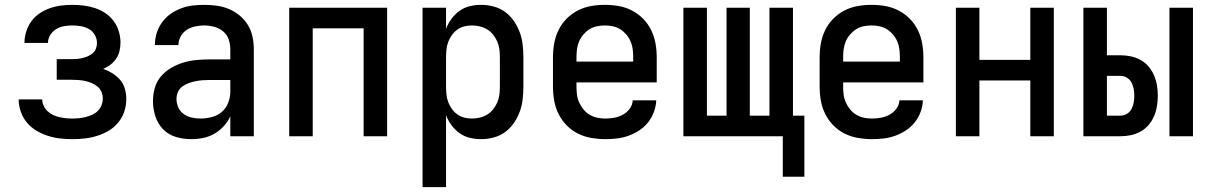

<svg xmlns="http://www.w3.org/2000/svg" viewBox="-20 -562 4990 792"><path d="M278 12Q253 12 227 9Q201 6 176.5 -2Q152 -10 129.5 -23.5Q107 -37 90.5 -57Q74 -77 65.5 -102Q57 -127 57 -152H154Q154 -139 160 -126Q166 -113 176 -103.5Q186 -94 198.5 -88Q211 -82 224 -79Q237 -76 251 -74.5Q265 -73 278 -73Q292 -73 306.5 -74.5Q321 -76 334.5 -79.5Q348 -83 361 -89Q374 -95 384 -105Q394 -115 399 -128.5Q404 -142 404 -156Q404 -170 398.5 -183Q393 -196 382 -205Q371 -214 358 -219.5Q345 -225 331 -228Q317 -231 303 -232Q289 -233 275 -233H214V-318H275Q287 -318 298.5 -319Q310 -320 321.5 -323Q333 -326 343.5 -330.5Q354 -335 363 -343Q372 -351 376 -362Q380 -373 380 -385Q380 -402 371 -418Q362 -434 346.5 -442.5Q331 -451 313.5 -454Q296 -457 279 -457Q261 -457 244 -454Q227 -451 212 -442Q197 -433 187.5 -418Q178 -403 178 -385H81V-386Q81 -410 88.5 -433Q96 -456 110 -475Q124 -494 143.5 -507Q163 -520 185.5 -528Q208 -536 231.5 -539Q255 -542 279 -542Q302 -542 326 -539Q350 -536 372.5 -528.5Q395 -521 415 -507.5Q435 -494 449 -475Q463 -456 470 -433Q477 -410 477 -386Q477 -369 473 -352Q469 -335 459.5 -320.5Q450 -306 436 -295.5Q422 -285 406 -278Q426 -271 444 -259.5Q462 -248 475.5 -232.5Q489 -217 495 -196Q501 -175 501 -154Q501 -128 493 -103Q485 -78 468.5 -57.5Q452 -37 429.5 -23.5Q407 -10 382 -2Q357 6 331 9Q305 12 278 12Z M769 12Q737 12 706 3Q675 -6 653 -28.5Q631 -51 621 -82Q611 -113 611 -144Q611 -172 618.5 -199Q626 -226 644 -247Q662 -268 686 -282Q710 -296 736.5 -304Q763 -312 790.5 -314.5Q818 -317 845 -317H930V-359Q930 -380 923 -400Q916 -420 900 -433Q884 -446 863.5 -451.5Q843 -457 822 -457Q804 -457 785 -453Q766 -449 750.5 -439Q735 -429 725.5 -412Q716 -395 716 -376H619Q619 -401 626 -424.5Q633 -448 647.5 -468.5Q662 -489 682 -503.5Q702 -518 725.5 -527Q749 -536 773.5 -539Q798 -542 822 -542Q848 -542 874 -538.5Q900 -535 924 -525Q948 -515 968.5 -498Q989 -481 1002.5 -459Q1016 -437 1021.5 -411Q1027 -385 1027 -359V0H930V-82Q920 -60 903 -41.5Q886 -23 864.5 -10.5Q843 2 818.5 7Q794 12 769 12ZM807 -73Q830 -73 853.5 -79Q877 -85 895 -100.5Q913 -116 921.5 -138.5Q930 -161 930 -184V-232H845Q830 -232 815.5 -231Q801 -230 786.5 -227Q772 -224 758 -219Q744 -214 732 -205Q720 -196 714 -182.5Q708 -169 708 -154Q708 -136 715.5 -119Q723 -102 738 -91.5Q753 -81 771 -77Q789 -73 807 -73Z M1173 0V-530H1577V0H1480V-445H1270V0Z M1723 210V-530H1820V-443Q1828 -465 1842.5 -484.5Q1857 -504 1876 -517.5Q1895 -531 1918 -536.5Q1941 -542 1965 -542Q1991 -542 2017 -535Q2043 -528 2064 -512.5Q2085 -497 2100 -475Q2115 -453 2124 -428.5Q2133 -404 2136 -377.5Q2139 -351 2139 -325V-205Q2139 -179 2136 -152.5Q2133 -126 2124 -101.5Q2115 -77 2100 -55Q2085 -33 2064 -17.5Q2043 -2 2017 5Q1991 12 1965 12Q1941 12 1918 6.5Q1895 1 1876 -12.5Q1857 -26 1842.5 -45.5Q1828 -65 1820 -87V210ZM1926 -73Q1943 -73 1959.5 -77Q1976 -81 1990 -89.5Q2004 -98 2014.5 -111.5Q2025 -125 2031.5 -140Q2038 -155 2040 -171.5Q2042 -188 2042 -205V-325Q2042 -342 2040 -358.5Q2038 -375 2031.5 -390Q2025 -405 2014.5 -418.5Q2004 -432 1990 -440.5Q1976 -449 1959.5 -453Q1943 -457 1926 -457Q1910 -457 1894.5 -453Q1879 -449 1866 -439.5Q1853 -430 1843.5 -416.5Q1834 -403 1828.5 -388Q1823 -373 1821.5 -357Q1820 -341 1820 -325V-205Q1820 -189 1821.5 -173Q1823 -157 1828.5 -142Q1834 -127 1843.5 -113.5Q1853 -100 1866 -90.5Q1879 -81 1894.5 -77Q1910 -73 1926 -73Z M2477 12Q2448 12 2419 7Q2390 2 2364 -11Q2338 -24 2317.5 -45Q2297 -66 2284 -92Q2271 -118 2266 -147Q2261 -176 2261 -205V-325Q2261 -354 2266 -382.5Q2271 -411 2283.5 -437Q2296 -463 2316.5 -484Q2337 -505 2363 -518.5Q2389 -532 2417.5 -537Q2446 -542 2475 -542Q2504 -542 2532.5 -537Q2561 -532 2587 -518.5Q2613 -505 2633.5 -484Q2654 -463 2666.5 -437Q2679 -411 2684 -382.5Q2689 -354 2689 -325V-222H2358V-205Q2358 -188 2360 -171.5Q2362 -155 2369 -139.5Q2376 -124 2387 -110.5Q2398 -97 2412.5 -88.5Q2427 -80 2443.5 -76.5Q2460 -73 2477 -73Q2496 -73 2514.5 -76.5Q2533 -80 2549.5 -89Q2566 -98 2577.5 -113.5Q2589 -129 2590 -148H2687Q2686 -124 2677.5 -100.5Q2669 -77 2653.5 -57.5Q2638 -38 2617.5 -24.5Q2597 -11 2574 -2.5Q2551 6 2526.5 9Q2502 12 2477 12ZM2358 -308H2592V-325Q2592 -342 2590 -358.5Q2588 -375 2581.5 -390.5Q2575 -406 2564 -419Q2553 -432 2539 -441Q2525 -450 2508.5 -453.5Q2492 -457 2475 -457Q2458 -457 2441.5 -453.5Q2425 -450 2411 -441Q2397 -432 2386 -419Q2375 -406 2368.5 -390.5Q2362 -375 2360 -358.5Q2358 -342 2358 -325Z M3209 167V0H2799V-530H2896V-85H2977V-530H3073V-85H3154V-530H3251V-85H3298V167Z M3577 12Q3548 12 3519 7Q3490 2 3464 -11Q3438 -24 3417.5 -45Q3397 -66 3384 -92Q3371 -118 3366 -147Q3361 -176 3361 -205V-325Q3361 -354 3366 -382.5Q3371 -411 3383.5 -437Q3396 -463 3416.5 -484Q3437 -505 3463 -518.5Q3489 -532 3517.5 -537Q3546 -542 3575 -542Q3604 -542 3632.5 -537Q3661 -532 3687 -518.5Q3713 -505 3733.5 -484Q3754 -463 3766.5 -437Q3779 -411 3784 -382.5Q3789 -354 3789 -325V-222H3458V-205Q3458 -188 3460 -171.5Q3462 -155 3469 -139.5Q3476 -124 3487 -110.5Q3498 -97 3512.5 -88.5Q3527 -80 3543.5 -76.5Q3560 -73 3577 -73Q3596 -73 3614.5 -76.5Q3633 -80 3649.5 -89Q3666 -98 3677.5 -113.5Q3689 -129 3690 -148H3787Q3786 -124 3777.5 -100.5Q3769 -77 3753.5 -57.5Q3738 -38 3717.5 -24.5Q3697 -11 3674 -2.5Q3651 6 3626.5 9Q3602 12 3577 12ZM3458 -308H3692V-325Q3692 -342 3690 -358.5Q3688 -375 3681.5 -390.5Q3675 -406 3664 -419Q3653 -432 3639 -441Q3625 -450 3608.5 -453.5Q3592 -457 3575 -457Q3558 -457 3541.5 -453.5Q3525 -450 3511 -441Q3497 -432 3486 -419Q3475 -406 3468.5 -390.5Q3462 -375 3460 -358.5Q3458 -342 3458 -325Z M3923 0V-530H4020V-315H4230V-530H4327V0H4230V-230H4020V0Z M4804 0V-530H4901V0ZM4449 0V-530H4546V-334H4602Q4624 -334 4645 -329.5Q4666 -325 4685 -314.5Q4704 -304 4718 -287.5Q4732 -271 4740.5 -251Q4749 -231 4752.5 -210Q4756 -189 4756 -167Q4756 -146 4752.5 -124.5Q4749 -103 4740.5 -83Q4732 -63 4718 -46.5Q4704 -30 4685 -19.5Q4666 -9 4645 -4.5Q4624 0 4602 0ZM4546 -85H4602Q4616 -85 4628.5 -92.5Q4641 -100 4647.5 -112.5Q4654 -125 4656.5 -139Q4659 -153 4659 -167Q4659 -181 4656.5 -195Q4654 -209 4647.5 -221.5Q4641 -234 4628.5 -241.5Q4616 -249 4602 -249H4546Z"/></svg>

Font: Lode Dark
Style: Bold
Weight: 700
Monospace: yes
Designer: Belleve Invis
Foundry: Belleve Invis
Version: Version 29.2.0; ttfautohint (v1.8.3)